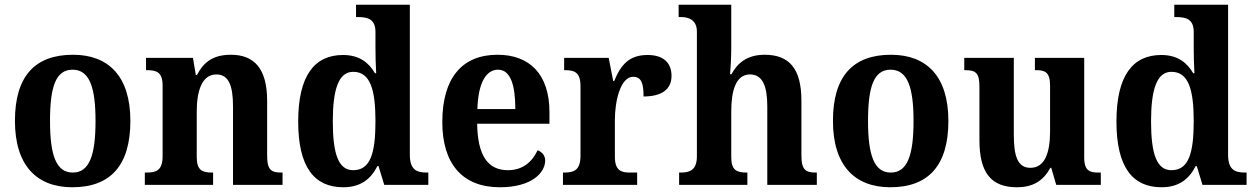

<svg xmlns="http://www.w3.org/2000/svg" viewBox="-20 -780 5295 810"><path d="M285 10C446 10 530 -82 530 -270C530 -458 438 -549 288 -549C127 -549 43 -458 43 -270C43 -82 135 10 285 10ZM287 -52C216 -52 191 -127 191 -270C191 -413 215 -486 286 -486C357 -486 383 -413 383 -270C383 -127 358 -52 287 -52Z M591 0H879V-52H875C834 -52 810 -61 810 -117V-310C810 -392 830 -466 893 -466C946 -466 963 -416 963 -331V0H1172V-52H1168C1126 -52 1107 -61 1107 -123V-355C1107 -490 1053 -549 954 -549C880 -549 840 -519 811 -464H806L794 -536H596V-484H600C641 -484 666 -475 666 -419V-121C666 -61 639 -52 597 -52H591Z M1428 10C1501 10 1544 -24 1572 -79H1577L1601 0H1787V-52H1780C1735 -52 1709 -66 1709 -128V-760H1482V-708H1489C1530 -708 1564 -701 1564 -645V-582C1564 -545 1565 -502 1567 -471H1562C1536 -515 1497 -548 1427 -548C1306 -548 1238 -460 1238 -267C1238 -75 1306 10 1428 10ZM1470 -62C1408 -62 1384 -130 1384 -268C1384 -402 1408 -477 1470 -477C1542 -477 1564 -402 1564 -269C1564 -132 1542 -62 1470 -62Z M2089 10C2224 10 2280 -52 2280 -103C2280 -125 2265 -140 2248 -146C2226 -99 2187 -62 2123 -62C2039 -62 1995 -122 1993 -258H2298V-307C2298 -466 2215 -549 2079 -549C1931 -549 1846 -453 1846 -265C1846 -91 1929 10 2089 10ZM2154 -320H1994C1997 -427 2029 -486 2081 -486C2133 -486 2154 -423 2154 -320Z M2355 0H2668V-52H2638C2601 -52 2574 -60 2574 -119V-274C2574 -355 2598 -456 2651 -456C2686 -456 2695 -428 2695 -373C2769 -373 2813 -401 2813 -460C2813 -512 2782 -548 2712 -548C2636 -548 2600 -509 2571 -438H2567L2548 -536H2360V-484H2363C2404 -484 2429 -475 2429 -416V-124C2429 -61 2401 -52 2359 -52H2355Z M2845 0H3133V-52H3130C3089 -52 3065 -61 3065 -117V-310C3065 -394 3083 -466 3144 -466C3197 -466 3217 -417 3217 -331V0H3426V-52H3423C3381 -52 3361 -61 3361 -123V-355C3361 -490 3310 -549 3206 -549C3130 -549 3090 -512 3066 -467H3060C3062 -487 3065 -536 3065 -581V-760H2843V-708H2854C2879 -708 2920 -700 2920 -647V-121C2920 -61 2889 -52 2851 -52H2845Z M3736 10C3897 10 3981 -82 3981 -270C3981 -458 3889 -549 3739 -549C3578 -549 3494 -458 3494 -270C3494 -82 3586 10 3736 10ZM3738 -52C3667 -52 3642 -127 3642 -270C3642 -413 3666 -486 3737 -486C3808 -486 3834 -413 3834 -270C3834 -127 3809 -52 3738 -52Z M4270 10C4334 10 4380 -14 4411 -72H4415L4436 0H4624V-52H4616C4580 -52 4554 -57 4554 -115V-536H4346V-484H4350C4386 -484 4410 -478 4410 -419V-226C4410 -132 4386 -72 4327 -72C4272 -72 4257 -123 4257 -213V-536H4048V-484H4052C4097 -484 4112 -472 4112 -414V-188C4112 -52 4161 10 4270 10Z M4880 10C4953 10 4996 -24 5024 -79H5029L5053 0H5239V-52H5232C5187 -52 5161 -66 5161 -128V-760H4934V-708H4941C4982 -708 5016 -701 5016 -645V-582C5016 -545 5017 -502 5019 -471H5014C4988 -515 4949 -548 4879 -548C4758 -548 4690 -460 4690 -267C4690 -75 4758 10 4880 10ZM4922 -62C4860 -62 4836 -130 4836 -268C4836 -402 4860 -477 4922 -477C4994 -477 5016 -402 5016 -269C5016 -132 4994 -62 4922 -62Z"/></svg>

Font: Noto Serif Ethiopic SemiCondensed
Style: Bold
Weight: 700
Width: 4
Designer: Monotype Design Team
Foundry: Monotype Imaging Inc.
Version: Version 2.102